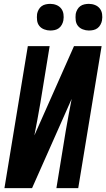

<svg xmlns="http://www.w3.org/2000/svg" viewBox="-20 -974 550 994"><path d="M146 0H3L124 -735H237L189 -441Q182 -399 174 -357Q166 -315 158 -273L363 -735H506L385 0H272L320 -294Q327 -336 335 -378Q343 -420 351 -462ZM440 -816Q424 -816 408.5 -822Q393 -828 383.5 -840Q374 -852 372 -868.5Q370 -885 372 -902Q374 -913 380 -924Q386 -935 395.5 -942Q405 -949 417 -951.5Q429 -954 440 -954Q457 -954 472 -948Q487 -942 496.5 -930Q506 -918 508.5 -901.5Q511 -885 508 -868Q506 -857 500 -846Q494 -835 484.5 -828Q475 -821 463.5 -818.5Q452 -816 440 -816ZM240 -816Q224 -816 208.5 -822Q193 -828 183.5 -840Q174 -852 172 -868.5Q170 -885 172 -902Q174 -913 180 -924Q186 -935 195.5 -942Q205 -949 217 -951.5Q229 -954 240 -954Q257 -954 272 -948Q287 -942 296.5 -930Q306 -918 308.5 -901.5Q311 -885 308 -868Q306 -857 300 -846Q294 -835 284.5 -828Q275 -821 263.5 -818.5Q252 -816 240 -816Z"/></svg>

Font: Iosevka Custom
Style: Bold Italic
Weight: 700
Italic angle: -9°
Designer: Belleve Invis
Foundry: Belleve Invis
Version: Version 30.3.1; ttfautohint (v1.8.3)